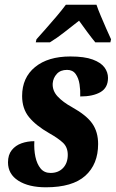

<svg xmlns="http://www.w3.org/2000/svg" viewBox="-20 -786 492 816"><path d="M175 10Q102 10 58 -18Q14 -46 14 -96Q14 -128 30 -148Q46 -168 71.5 -177Q97 -186 126 -186Q124 -150 130.5 -119.5Q137 -89 152.5 -70Q168 -51 195 -51Q228 -51 248 -72Q268 -93 268 -128Q268 -160 248 -179Q228 -198 189 -220Q133 -252 103.5 -288Q74 -324 74 -378Q74 -456 129 -501Q184 -546 279 -546Q339 -546 374 -533Q409 -520 424 -499.5Q439 -479 439 -455Q439 -413 407 -394.5Q375 -376 321 -376Q322 -402 318 -428Q314 -454 301.5 -471.5Q289 -489 265 -489Q237 -489 221.5 -472Q206 -455 204 -432Q202 -401 224.5 -376.5Q247 -352 287 -330Q348 -296 372.5 -260.5Q397 -225 397 -174Q397 -88 342.5 -39Q288 10 175 10ZM135 -619Q152 -638 174.5 -663.5Q197 -689 220 -716Q243 -743 260 -766H390Q397 -745 408.5 -718Q420 -691 431.5 -664.5Q443 -638 452 -619L449 -606H385Q371 -623 350.5 -650.5Q330 -678 316 -698Q280 -670 251.5 -647.5Q223 -625 192 -606H132Z"/></svg>

Font: Noto Serif ExtraCondensed ExtraBold
Style: Italic
Weight: 800
Width: 2
Italic angle: -12°
Designer: Monotype Design Team
Foundry: Monotype Imaging Inc.
Version: Version 2.013